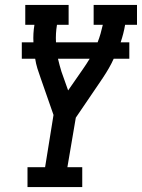

<svg xmlns="http://www.w3.org/2000/svg" viewBox="-20 -755 573 775"><path d="M91 0V-80H162L196 -291L144 -440Q137 -459 131 -478.5Q125 -498 122 -518H68V-584H115Q114 -602 115 -619.5Q116 -637 119 -655H82V-735H257V-655H210Q207 -637 206 -619.5Q205 -602 206 -584H374Q381 -602 386 -619.5Q391 -637 395 -655H358V-735H533V-655H485Q482 -637 477.5 -619.5Q473 -602 467 -584H502V-518H440H439Q430 -498 419 -479Q408 -460 396 -442L395 -441V-440Q393 -438 391.5 -435.5Q390 -433 388 -430L286 -280L252 -80H312V0ZM255 -390 314 -475Q322 -486 328.5 -496.5Q335 -507 342 -518H214Q217 -505 220.5 -492Q224 -479 228 -466Z"/></svg>

Font: Iosevka Curly Slab MdObl
Style: Regular
Weight: 500
Italic angle: -9°
Monospace: yes
Designer: Belleve Invis
Foundry: Belleve Invis
Version: Version 11.0.0; ttfautohint (v1.8.3)